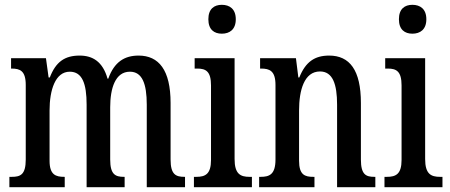

<svg xmlns="http://www.w3.org/2000/svg" viewBox="-20 -778 1870 798"><path d="M19 0H249V-43H247C212 -43 186 -51 186 -110V-319C186 -404 210 -480 270 -480C322 -480 340 -430 340 -343V0H498V-43H495C460 -43 438 -52 438 -115V-332C438 -411 459 -480 520 -480C571 -480 590 -430 590 -343V0H749V-43H747C711 -43 689 -52 689 -115V-350C689 -487 640 -547 556 -547C498 -547 455 -521 430 -451H427C407 -522 365 -547 311 -547C249 -547 212 -521 187 -456H182L171 -536H26V-493H28C63 -493 87 -484 87 -425V-115C87 -52 65 -43 29 -43H19Z M902 -638C934 -638 960 -655 960 -698C960 -741 934 -758 902 -758C870 -758 846 -741 846 -698C846 -655 870 -638 902 -638ZM786 0H1027V-43H1017C979 -43 955 -55 955 -117V-536H789V-493H800C836 -493 857 -481 857 -423V-113C857 -54 833 -43 796 -43H786Z M1057 0H1287V-43H1282C1247 -43 1223 -51 1223 -110V-319C1223 -402 1244 -481 1310 -481C1363 -481 1381 -428 1381 -343V0H1540V-43H1536C1501 -43 1480 -52 1480 -115V-350C1480 -487 1433 -547 1348 -547C1288 -547 1250 -521 1224 -456H1220L1210 -536H1061V-493H1065C1100 -493 1125 -484 1125 -425V-115C1125 -52 1099 -43 1063 -43H1057Z M1694 -638C1726 -638 1752 -655 1752 -698C1752 -741 1726 -758 1694 -758C1662 -758 1638 -741 1638 -698C1638 -655 1662 -638 1694 -638ZM1578 0H1819V-43H1809C1771 -43 1747 -55 1747 -117V-536H1581V-493H1592C1628 -493 1649 -481 1649 -423V-113C1649 -54 1625 -43 1588 -43H1578Z"/></svg>

Font: Noto Serif Sinhala ExtraCondensed Medium
Style: Regular
Weight: 500
Width: 2
Designer: Jelle Bosma - Monotype Design Team
Foundry: Monotype Imaging Inc.
Version: Version 2.007